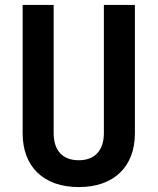

<svg xmlns="http://www.w3.org/2000/svg" viewBox="-20 -750 640 780"><path d="M300 10C443 10 528 -73 528 -208V-730H402V-209C402 -140 366 -99 300 -99C233 -99 198 -140 198 -209V-730H72V-208C72 -73 157 10 300 10Z"/></svg>

Font: Tekne LDO
Style: Bold
Weight: 700
Monospace: yes
Designer: Alessio Laiso, Mario Rullo, Paolo Rosset
Foundry: Alessio Laiso
Version: Version 1.000;hotconv 1.0.109;makeotfexe 2.5.65596